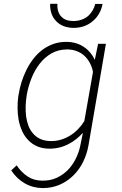

<svg xmlns="http://www.w3.org/2000/svg" viewBox="-20 -753 627 985"><path d="M75.7 -268.6 73.7 -258.3Q69.8 -229 70.1 -198Q70.3 -167 75.7 -137.2Q81.5 -107.4 93.5 -80.8Q105.5 -54.2 124.5 -34.7Q143.6 -14.2 170.4 -2.4Q197.3 9.3 233.4 9.8Q259.8 9.8 284.9 3.7Q310.1 -2.4 332.5 -14.6Q353 -24.9 371.3 -39.6Q389.6 -54.2 405.3 -71.8L392.1 -6.8Q384.8 29.3 368.2 62.3Q351.6 95.2 327.1 120.1Q302.2 145 269.8 159.7Q237.3 174.3 197.3 173.8Q153.8 173.8 121.3 152.1Q88.9 130.4 65.4 95.2L37.6 121.1Q65.4 163.6 106.9 187.5Q148.4 211.4 199.2 211.9Q247.1 211.9 286.9 194.3Q326.7 176.8 356.9 146.5Q387.2 116.7 406.7 76.7Q426.3 36.6 434.1 -8.3L523.4 -528.3H483.4L466.3 -446.3Q457 -466.3 443.1 -482.9Q429.2 -499.5 411.6 -511.2Q392.6 -524.4 369.9 -531.2Q347.2 -538.1 321.8 -538.1Q285.2 -538.6 254.2 -527.6Q223.1 -516.6 197.8 -497.6Q171.9 -478 151.6 -451.9Q131.3 -425.8 116.2 -395.5Q101.1 -365.7 90.8 -333Q80.6 -300.3 75.7 -268.6ZM116.2 -258.3 117.7 -268.6Q125 -308.6 140.9 -349.9Q156.7 -391.1 182.6 -424.8Q207.5 -458 243.4 -478.8Q279.3 -499.5 326.2 -499.5Q353 -499 375.5 -490Q397.9 -481 414.6 -465.3Q430.7 -449.7 441.7 -428.7Q452.6 -407.7 457 -383.8L412.6 -131.8Q398.4 -108.9 379.9 -89.8Q361.3 -70.8 338.9 -57.1Q316.9 -43.5 291.7 -36.1Q266.6 -28.8 239.7 -29.3Q208.5 -29.8 186.3 -40.3Q164.1 -50.8 149.4 -68.4Q134.3 -85.4 125.7 -108.4Q117.2 -131.3 113.8 -156.7Q110.8 -181.6 111.6 -208Q112.3 -234.4 116.2 -258.3ZM506.3 -732.9H468.8Q463.9 -714.4 454.6 -698.7Q445.3 -683.1 433.1 -671.9Q418.5 -659.2 399.4 -652.3Q380.4 -645.5 357.4 -645Q336.9 -645 321.5 -650.4Q306.2 -655.8 295.9 -666.5Q284.2 -677.7 278.8 -694.6Q273.4 -711.4 274.4 -733.4H237.3Q236.3 -705.6 244.4 -682.9Q252.4 -660.2 268.1 -644.5Q283.7 -627.9 306.4 -619.1Q329.1 -610.4 357.4 -609.9Q386.2 -609.9 411.1 -618.7Q436 -627.4 455.1 -644Q474.6 -659.7 487.8 -682.4Q501 -705.1 506.3 -732.9Z"/></svg>

Font: Roboto Mono ExtraLight
Style: Italic
Weight: 250
Italic angle: -10°
Monospace: yes
Designer: Google
Version: Version 3.000